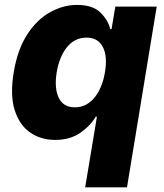

<svg xmlns="http://www.w3.org/2000/svg" viewBox="-20 -573 680 797"><path d="M507.2 204.5 630.5 -545.5H458.7L443 -452.1H437.7Q428.8 -489.7 396.6 -521.1Q364.4 -552.6 299.8 -552.6Q242.6 -552.6 188.3 -522.5Q134 -492.5 93.4 -430.6Q52.8 -368.6 36.9 -272.4Q21.4 -179.3 40.6 -117.2Q59.8 -55 104.2 -23.6Q148.7 7.8 209.1 7.8Q270.9 7.8 313 -21.5Q355.2 -50.8 377.3 -88.4H382.3L333.6 204.5ZM415.6 -272.7Q404.3 -206.3 371.3 -166.9Q338.4 -127.5 290.8 -127.5Q242.9 -127.5 223.8 -167.1Q204.8 -206.7 215.3 -272.7Q226.4 -338.4 258.4 -377.7Q290.4 -416.9 339 -416.9Q386.6 -416.9 406.8 -378.2Q427 -339.5 415.6 -272.7Z"/></svg>

Font: Inter UI Extra Bold
Style: Italic
Weight: 800
Italic angle: 9.39999°
Designer: Rasmus Andersson
Foundry: rsms
Version: 3.2;8d6f07862